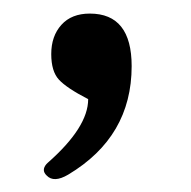

<svg xmlns="http://www.w3.org/2000/svg" viewBox="-20 -135 286 287"><path d="M56.6 -54.2Q56.6 -81.1 71.8 -97.9Q86.9 -114.7 114.3 -114.7Q176.8 -114.7 176.8 -36.1Q176.8 69.3 82 126Q60.5 138.7 49.8 127.4Q41.5 119.6 49.3 110.4Q50.3 109.4 51.3 108.4Q111.8 55.2 111.8 13.2Q79.6 -3.4 68.1 -15.9Q56.6 -28.3 56.6 -54.2Z"/></svg>

Font: Shl
Style: Regular
Weight: 400
Foundry: Saber Rastikerdar (saber.rastikerdar@gmail.com)
Version: Version 3.4.0